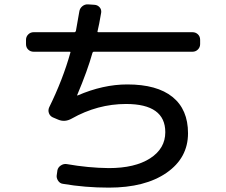

<svg xmlns="http://www.w3.org/2000/svg" viewBox="-20 -818 1040 883"><path d="M134.8 -580.1Q120.1 -580.1 109.9 -589.8Q99.6 -599.6 99.6 -615.2V-634.8Q99.6 -649.4 109.9 -659.7Q120.1 -669.9 134.8 -669.9H322.3Q327.1 -669.9 329.1 -675.8Q335.9 -711.9 344.7 -764.6Q346.7 -779.3 358.4 -789.1Q370.1 -798.8 384.8 -797.9L415 -795.9Q428.7 -794.9 438 -784.7Q447.3 -774.4 445.3 -759.8Q435.5 -702.1 428.7 -674.8Q426.8 -669.9 432.6 -669.9H865.2Q879.9 -669.9 890.1 -660.2Q900.4 -650.4 900.4 -634.8V-615.2Q900.4 -600.6 890.1 -590.3Q879.9 -580.1 865.2 -580.1H411.1Q407.2 -580.1 405.3 -575.2Q382.8 -494.1 335 -380.9V-378.9H336.9Q454.1 -429.7 565.4 -429.7Q702.1 -429.7 773.4 -372.1Q844.7 -314.5 844.7 -205.1Q844.7 -91.8 746.1 -23.4Q647.5 44.9 480.5 44.9Q371.1 44.9 268.6 27.3Q254.9 25.4 246.6 12.2Q238.3 -1 241.2 -14.6L244.1 -35.2Q247.1 -48.8 259.8 -57.1Q272.5 -65.4 286.1 -63.5Q385.7 -45.9 480.5 -44.9Q600.6 -44.9 670.4 -89.8Q740.2 -134.8 740.2 -210Q740.2 -339.8 559.6 -339.8Q428.7 -339.8 309.6 -272.5Q278.3 -254.9 248 -267.6L222.7 -278.3Q210 -284.2 205.1 -297.4Q200.2 -310.5 206.1 -324.2Q269.5 -453.1 303.7 -576.2Q305.7 -580.1 299.8 -580.1Z"/></svg>

Font: Rounded-L Mgen+ 1m medium
Style: Regular
Weight: 500
Designer: [Source Han Sans]
Ryoko NISHIZUKA  (kana & ideographs); Paul D. Hunt (Latin, Greek & Cyrillic); Wenlong ZHANG  (bopomofo
Version: Version 1.059.20150602